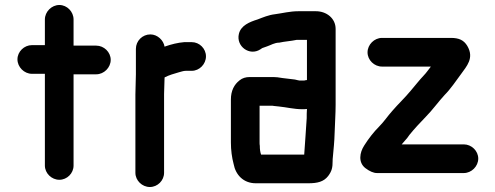

<svg xmlns="http://www.w3.org/2000/svg" viewBox="-20 -672 1987 770"><path d="M160 -594V-491H108C77 -491 50 -465 50 -434C50 -403 77 -376 108 -376H160V-8C160 23 187 49 218 49C249 49 275 23 275 -8V-374H366C397 -374 424 -401 424 -432C424 -463 397 -489 366 -489H275V-594C275 -625 249 -652 218 -652C187 -652 160 -625 160 -594Z M806 -446C806 -477 780 -503 749 -503H719C693 -501 666 -494 643 -486C642 -485 641 -485 640 -485C636 -510 612 -534 583 -534C551 -534 525 -508 525 -476V-374C525 -351 523 -318 523 -293V21C523 52 550 78 581 78C612 78 638 52 638 21V-295C638 -317 640 -340 640 -361L641 -362C656 -370 679 -377 697 -382C706 -384 715 -388 725 -388H749C780 -388 806 -415 806 -446Z M1022 -87C1021 -92 1021 -96 1021 -101V-248H1067C1071 -248 1075 -248 1079 -247L1098 -245C1129 -242 1159 -234 1192 -234C1199 -234 1205 -234 1211 -235C1210 -222 1210 -210 1210 -198C1206 -146 1204 -99 1200 -52H1027C1023 -64 1022 -74 1022 -87ZM1200 -349H1181C1176 -350 1170 -351 1163 -353C1146 -355 1130 -357 1113 -359L1093 -362C1084 -363 1075 -363 1066 -363H981C966 -363 952 -359 941 -350C919 -333 906 -308 906 -273V-101C906 -70 910 -40 917 -14C925 29 956 63 1006 63H1216C1253 63 1278 57 1296 34C1311 14 1314 0 1314 -27C1314 -31 1314 -36 1315 -43C1318 -77 1321 -102 1322 -139C1323 -174 1326 -216 1326 -252V-556C1326 -599 1289 -627 1247 -627H1177C1143 -627 1113 -619 1083 -615C1057 -612 1034 -602 1013 -594C981 -584 946 -570 938 -536C926 -486 981 -446 1024 -474C1026 -475 1032 -480 1034 -480C1039 -482 1045 -484 1051 -486C1066 -491 1081 -501 1100 -501C1122 -506 1146 -507 1169 -512H1211V-351C1208 -351 1204 -350 1200 -349Z M1512 -405H1708C1699 -394 1690 -380 1680 -370C1661 -350 1646 -330 1627 -308C1604 -280 1576 -254 1553 -227C1535 -207 1520 -184 1501 -165C1479 -143 1458 -116 1441 -89C1422 -60 1416 -21 1445 2C1462 15 1478 22 1492 22H1840C1871 22 1898 -5 1898 -36C1898 -67 1871 -93 1840 -93H1591L1603 -107C1610 -114 1616 -122 1622 -131C1642 -156 1664 -179 1687 -203C1713 -229 1738 -264 1763 -291C1787 -315 1809 -348 1829 -375C1851 -406 1883 -439 1854 -488C1840 -511 1821 -520 1788 -520H1512C1481 -520 1454 -493 1454 -462C1454 -431 1481 -405 1512 -405Z"/></svg>

Font: Electronic
Style: UltHv
Weight: 900
Version: Version 1.011